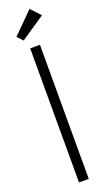

<svg xmlns="http://www.w3.org/2000/svg" viewBox="-171 -913 521 942"><g transform="rotate(-20 89.5 -441.5)"><path d="M64 -700H115V0H64ZM174 -833 47 -747 20 -776 127 -883Z"/></g></svg>

Font: Tilda Sans Light
Style: Regular
Weight: 300
Designer: ParaType Ltd
Foundry: ParaType Ltd
Version: Version 1.009